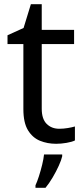

<svg xmlns="http://www.w3.org/2000/svg" viewBox="-20 -679 401 920"><path d="M264 -62Q284 -62 305 -65.5Q326 -69 339 -73V-6Q325 1 299 5.5Q273 10 249 10Q207 10 171.5 -4.5Q136 -19 114 -55Q92 -91 92 -156V-468H16V-510L93 -545L128 -659H180V-536H335V-468H180V-158Q180 -109 203.5 -85.5Q227 -62 264 -62ZM278 70Q274 88 261.5 115.5Q249 143 232.5 171Q216 199 198 221H150V209Q158 192 166.5 165.5Q175 139 182 110.5Q189 82 191 61H278Z"/></svg>

Font: Noto Sans Old Turkic
Style: Regular
Weight: 400
Designer: Monotype Design Team
Foundry: Monotype Imaging Inc.
Version: Version 2.003; ttfautohint (v1.8.4.7-5d5b)